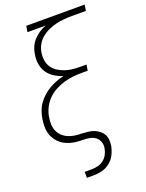

<svg xmlns="http://www.w3.org/2000/svg" viewBox="-173 -817 846 1115"><g transform="rotate(-20 250.0 -260.0)"><path d="M164 215V178H207Q225 178 244.5 173.5Q264 169 280.5 156.5Q297 144 306.5 126Q316 108 319 89Q323 69 316.5 50Q310 31 295 19.5Q280 8 260 4Q240 0 219.5 0Q199 0 179 -2Q159 -4 140 -9.5Q121 -15 104 -24.5Q87 -34 74 -47.5Q61 -61 51.5 -78Q42 -95 38 -114Q34 -133 34.5 -153.5Q35 -174 38 -195Q42 -218 50 -241Q58 -264 72.5 -284.5Q87 -305 106 -322Q125 -339 146.5 -351.5Q168 -364 191 -373Q214 -382 238 -387Q210 -396 185.5 -411.5Q161 -427 145 -450.5Q129 -474 124.5 -504Q120 -534 126 -565Q129 -587 138.5 -608Q148 -629 164 -646.5Q180 -664 200 -677Q220 -690 242 -698H129L135 -735H496L490 -698H404Q380 -698 355.5 -696Q331 -694 307 -688.5Q283 -683 259 -672.5Q235 -662 214.5 -645.5Q194 -629 181.5 -606.5Q169 -584 165 -560Q161 -535 164.5 -511Q168 -487 181 -468Q194 -449 213.5 -436.5Q233 -424 255.5 -416.5Q278 -409 302 -406.5Q326 -404 351 -404H387L381 -368H345Q317 -368 288.5 -365Q260 -362 232 -353.5Q204 -345 177 -330.5Q150 -316 129 -294Q108 -272 95 -245Q82 -218 78 -190Q78 -189 78 -189Q78 -189 78 -189Q74 -168 75 -146Q76 -124 84.5 -105.5Q93 -87 108 -73Q123 -59 142 -51Q161 -43 182 -40Q203 -37 225 -37Q244 -36 262.5 -34Q281 -32 298 -25.5Q315 -19 329 -8Q343 3 351.5 18Q360 33 361.5 51.5Q363 70 360 89Q355 115 342.5 140.5Q330 166 308 183.5Q286 201 259.5 208Q233 215 207 215Z"/></g></svg>

Font: Iosevka SS04 XLt Obl
Style: Regular
Weight: 200
Italic angle: -9°
Monospace: yes
Designer: Belleve Invis
Foundry: Belleve Invis
Version: Version 19.0.0; ttfautohint (v1.8.4)